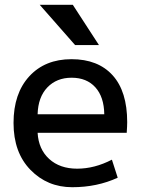

<svg xmlns="http://www.w3.org/2000/svg" viewBox="-20 -780 599 810"><path d="M516.6 -264.6Q516.6 -249 514.6 -219.7H138.7Q142.6 -150.4 187.5 -109.4Q232.4 -68.4 305.7 -68.4Q378.9 -68.4 452.1 -106.4L476.6 -30.3Q389.6 9.8 284.7 9.8Q179.7 9.8 108.4 -63.5Q37.1 -136.7 37.1 -261.2Q37.1 -385.7 103.5 -458Q169.9 -530.3 281.7 -530.3Q393.6 -530.3 455.1 -462.4Q516.6 -394.5 516.6 -264.6ZM138.7 -297.9H419.9Q418.9 -371.1 382.3 -411.6Q345.7 -452.1 282.2 -452.1Q218.8 -452.1 179.7 -411.1Q140.6 -370.1 138.7 -297.9ZM147.5 -759.8H287.1L397.5 -589.8H296.9Z"/></svg>

Font: GenEi M Gothic v2 Medium
Style: Regular
Weight: 500
Version: Version 2.0